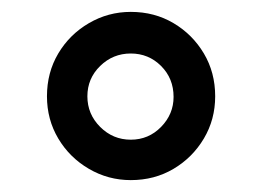

<svg xmlns="http://www.w3.org/2000/svg" viewBox="-20 -719 440 323"><path d="M200 -416Q162 -416 129.5 -435Q97 -454 78 -486Q59 -518 59 -557Q59 -597 78 -629Q97 -661 129.5 -680Q162 -699 200 -699Q240 -699 272 -680Q304 -661 323 -629Q342 -597 342 -557Q342 -518 323 -486Q304 -454 272 -435Q240 -416 200 -416ZM200 -484Q230 -484 251 -505.5Q272 -527 272 -556Q272 -587 251 -608Q230 -629 200 -629Q170 -629 148.5 -608Q127 -587 127 -557Q127 -527 148.5 -505.5Q170 -484 200 -484Z"/></svg>

Font: Archivo Condensed
Style: Bold
Weight: 700
Width: 3
Designer: Hector Gatti
Foundry: Omnibus-Type
Version: Version 2.001